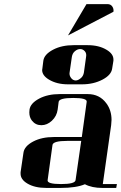

<svg xmlns="http://www.w3.org/2000/svg" viewBox="-20 -923 594 943"><path d="M81.1 -69.8V-77.1L95.2 -172.9Q99.6 -205.1 143.1 -228Q185.1 -250 244.1 -250H381.8L405.8 -422.9Q408.7 -441.9 339.8 -441.9Q271 -441.9 268.1 -422.9L263.2 -384.8Q258.8 -352.5 234.9 -330.1Q211.4 -308.1 183.1 -308.1Q154.8 -308.1 137.2 -330.1Q124 -346.7 124 -371.1Q124 -379.9 125 -384.8Q129.4 -416 172.9 -439Q214.8 -460.9 272.9 -460.9H411.1Q468.8 -460.9 502 -416Q527.8 -381.8 527.8 -334Q527.8 -325.7 525.9 -308.1L484.9 -19H554.2L550.8 0H482.9Q431.2 0 397 -18.1Q354.5 0 276.9 0H208Q149.9 0 113.8 -22Q81.1 -41.5 81.1 -69.8ZM187 -579.1Q187 -580.1 187.5 -582.5Q188 -585 188 -585.9L192.9 -625Q197.3 -656.2 241.2 -679.2Q283.2 -701.2 341.8 -701.2H410.2Q466.3 -701.2 503.9 -678.2Q537.1 -658.2 537.1 -630.9V-625L530.8 -585.9Q526.4 -554.7 483.9 -532.2Q439.5 -508.8 382.8 -508.8H314Q258.8 -508.8 220.2 -532.2Q187 -552.2 187 -579.1ZM213.9 -38.1Q210.9 -19 279.8 -19Q348.1 -19 351.1 -38.1L378.9 -231H310.1Q240.7 -231 237.8 -210.9ZM314 -749 404.8 -902.8H507.8Q522.9 -902.8 530.8 -892.1Q539.6 -879.9 537.1 -865.2ZM321.8 -566.9Q319.3 -553.2 329.1 -540Q338.4 -527.8 352.1 -527.8Q363.8 -527.8 377.9 -540Q389.2 -549.8 392.1 -566.9L402.8 -644Q405.8 -660.6 397 -670.9Q387.2 -682.1 374 -682.1Q359.9 -682.1 347.2 -670.9Q335.9 -661.1 333 -644Z"/></svg>

Font: Hjet
Style: Italic
Weight: 400
Designer: T. Christopher White
Version: Version 1.2